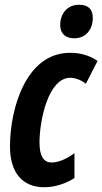

<svg xmlns="http://www.w3.org/2000/svg" viewBox="-20 -777 430 807"><path d="M292 -616C343 -616 370 -656 370 -701C370 -738 352 -757 312 -757C260 -757 233 -716 233 -672C233 -638 253 -616 292 -616ZM166 10C214 10 262 -8 293 -29V-133C257 -107 224 -94 197 -94C163 -94 146 -122 146 -178C146 -271 183 -450 275 -450C297 -450 322 -440 341 -425L390 -521C356 -544 319 -555 274 -555C91 -555 22 -324 22 -161C22 -53 73 10 166 10Z"/></svg>

Font: Noto Sans ExtraCondensed
Style: Bold Italic
Weight: 700
Width: 2
Italic angle: -12°
Designer: Monotype Design Team
Foundry: Monotype Imaging Inc.
Version: Version 2.013